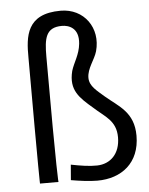

<svg xmlns="http://www.w3.org/2000/svg" viewBox="-56 -844 696 899"><g transform="rotate(-5 292.0 -394.0)"><path d="M96.2 0H183.1C183.1 0 177.7 -22.5 177.7 -589.8C177.7 -674.8 186 -726.6 262.7 -726.6C293 -726.6 343.8 -711.9 335.9 -636.2C330.6 -584.5 304.2 -551.3 292.5 -512.2C270 -422.9 314.9 -383.8 376.5 -331.1C425.8 -285.6 479 -263.2 479 -184.1C479 -106.4 432.6 -62.5 370.6 -61C333.5 -60.1 292.5 -66.9 247.6 -75.7L241.7 -3.4C281.2 3.4 328.6 9.8 365.2 9.8C479 9.8 565.9 -56.2 565.9 -184.1C565.9 -295.4 495.1 -327.6 434.6 -379.4C399.9 -410.2 365.2 -433.6 365.2 -473.6C365.2 -517.6 400.4 -555.2 411.6 -594.2C441.4 -701.7 372.6 -797.9 262.7 -797.9C101.1 -797.9 92.8 -691.4 93.8 -591.8C93.8 -33.7 96.2 0 96.2 0Z"/></g></svg>

Font: Duru Sans
Style: Regular
Weight: 400
Designer: Onur Yazıcıgil
Foundry: Onur Yazıcıgil
Version: Version 1.002